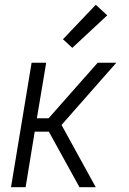

<svg xmlns="http://www.w3.org/2000/svg" viewBox="-20 -782 540 802"><path d="M26 0 112 -520H173L134 -288H183L388 -520H466L413 -460L237 -260L380 0H312L184 -232H125L87 0ZM282 -582 243 -618 380 -762 428 -718Z"/></svg>

Font: Iosevka Curly Light
Style: Italic
Weight: 300
Italic angle: -9°
Monospace: yes
Designer: Belleve Invis
Foundry: Belleve Invis
Version: Version 22.1.2; ttfautohint (v1.8.4)